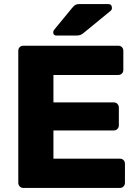

<svg xmlns="http://www.w3.org/2000/svg" viewBox="-20 -925 679 945"><path d="M95 0Q84 0 77 -7.5Q70 -15 70 -25V-675Q70 -686 77 -693Q84 -700 95 -700H562Q573 -700 580 -693Q587 -686 587 -675V-581Q587 -570 580 -563Q573 -556 562 -556H243V-421H540Q551 -421 558 -413.5Q565 -406 565 -395V-308Q565 -298 558 -290.5Q551 -283 540 -283H243V-144H570Q581 -144 588 -137Q595 -130 595 -119V-25Q595 -15 588 -7.5Q581 0 570 0ZM258 -750Q242 -750 242 -766Q242 -774 247 -779L335 -886Q345 -898 352 -901.5Q359 -905 372 -905H512Q531 -905 531 -885Q531 -878 526 -873L393 -764Q385 -757 377 -753.5Q369 -750 355 -750Z"/></svg>

Font: DVN-Rubik
Style: Bold
Weight: 700
Designer: Hubert and Fischer
Foundry: Hubert & Fischer
Version: Version 2.102